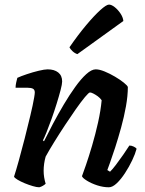

<svg xmlns="http://www.w3.org/2000/svg" viewBox="-20 -794 614 814"><path d="M146.5 0Q136 0 119 -5Q102 -10 84.5 -17.2Q67 -24.5 54.2 -32.2Q41.5 -40 39.5 -45Q48 -71 59.8 -113.5Q71.5 -156 84.5 -206.2Q97.5 -256.5 108.5 -303.5Q114 -326 118.2 -346.2Q122.5 -366.5 125 -381.5Q127.5 -396.5 127.5 -402Q127.5 -413.5 119.8 -417.8Q112 -422 97 -422H46Q46 -432.5 48.8 -444.8Q51.5 -457 53.5 -464Q68.5 -471 93.8 -479.5Q119 -488 144 -494Q169 -500 182 -500Q210 -500 226.8 -486.8Q243.5 -473.5 243.5 -448.5Q243.5 -437.5 236.8 -411.8Q230 -386 220 -353.8Q210 -321.5 198.5 -289.5Q187 -257.5 177 -232.8Q167 -208 162 -199L166.5 -195Q183.5 -229.5 205 -270Q226.5 -310.5 250.5 -351Q274.5 -391.5 298.8 -425.2Q323 -459 345.5 -479.5Q368 -500 386 -500Q401.5 -500 423.5 -491Q445.5 -482 467.5 -469Q489.5 -456 505 -443.5Q520.5 -431 522 -425Q522 -388 514 -343.2Q506 -298.5 493.5 -253.2Q481 -208 468.5 -169.2Q456 -130.5 446.5 -104.5Q437 -78.5 435 -73L446.5 -66Q457 -76 472 -96Q487 -116 502.8 -138.5Q518.5 -161 528.5 -177Q538 -177 547.5 -172.2Q557 -167.5 559 -163Q553.5 -142 540.5 -114.5Q527.5 -87 510.2 -60.5Q493 -34 475 -17Q457 0 441.5 0Q417.5 0 392.2 -8.2Q367 -16.5 348.8 -27.8Q330.5 -39 327.5 -47Q332.5 -60 344.5 -94.8Q356.5 -129.5 370.5 -177Q384.5 -224.5 395.8 -275Q407 -325.5 411 -369Q404.5 -378.5 394.5 -385.8Q384.5 -393 375.5 -397.5Q366.5 -402 361.5 -402Q356.5 -402 340.2 -382.5Q324 -363 302 -331.8Q280 -300.5 255.8 -263.8Q231.5 -227 209.8 -191.8Q188 -156.5 173.5 -130Q169.5 -116 167.2 -100.5Q165 -85 165 -70Q165 -56 167.2 -42.2Q169.5 -28.5 173.5 -15Q169.5 -11 162 -6.5Q154.5 -2 146.5 0ZM308 -564.5Q297 -568 287.2 -577.2Q277.5 -586.5 274.5 -593.5Q311 -646.5 345.2 -687.2Q379.5 -728 405.2 -751.2Q431 -774.5 442 -774.5Q452.5 -774.5 466 -764Q479.5 -753.5 490.5 -737.2Q501.5 -721 503 -705Z"/></svg>

Font: Texturina Medium
Style: Italic
Weight: 500
Italic angle: -11°
Designer: Guillermo Torres Carreño
Foundry: Omnibus-Type
Version: Version 1.002